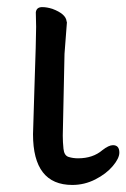

<svg xmlns="http://www.w3.org/2000/svg" viewBox="-20 -505 357 542"><path d="M184.1 17.1Q73.2 17.1 73.2 -126L77.1 -253.9Q82 -397 82 -429.2L81.1 -470.2Q83 -485.4 100.1 -484.9Q112.3 -484.9 127.9 -480Q166 -465.8 168 -444.8L168.9 -441.9L162.1 -353L157.2 -122.1Q157.2 -104 159.2 -85Q161.1 -65.9 173.6 -62Q186 -58.1 200.2 -58.1Q242.2 -58.1 269 -81.1Q287.1 -95.2 298.8 -95.2Q316.9 -95.2 316.9 -74.2Q316.9 -58.1 298.3 -36.1Q279.8 -14.2 249 1.5Q218.3 17.1 184.1 17.1Z"/></svg>

Font: LXGW WenKai Screen R
Style: Regular
Weight: 400
Designer: Fontworks Inc.
Version: Version 1.235;May 31, 2022